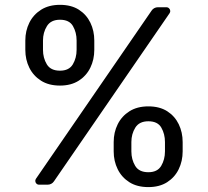

<svg xmlns="http://www.w3.org/2000/svg" viewBox="-20 -757 852 787"><path d="M124.6 -15.6Q124.6 -19.9 127.5 -24.5L601.6 -713.8Q605.8 -720.2 612.6 -723.7Q619.3 -727.3 627.1 -727.3H661.9Q668.7 -727.3 673.3 -722.5Q677.9 -717.7 677.9 -711.6Q677.9 -707.4 675.1 -702.8L201 -13.5Q196.7 -7.1 190 -3.6Q183.2 0 175.4 0H140.3Q133.5 0 129.1 -4.6Q124.6 -9.2 124.6 -15.6ZM446 -136.4V-174.7Q446 -214.5 462.5 -247.7Q479 -280.9 510.8 -301Q542.6 -321 588.1 -321Q634.2 -321 665.5 -301Q696.7 -280.9 712.7 -247.7Q728.7 -214.5 728.7 -174.7V-136.4Q728.7 -96.6 712.5 -63.4Q696.4 -30.2 665 -10.1Q633.5 9.9 588.1 9.9Q541.9 9.9 510.3 -10.1Q478.7 -30.2 462.4 -63.4Q446 -96.6 446 -136.4ZM656.2 -136.4V-174.7Q656.2 -207.7 641.3 -233.8Q626.4 -259.9 588.1 -259.9Q550.8 -259.9 534.6 -233.8Q518.5 -207.7 518.5 -174.7V-136.4Q518.5 -103.3 534.1 -77.2Q549.7 -51.1 588.1 -51.1Q625.4 -51.1 640.8 -77.2Q656.2 -103.3 656.2 -136.4ZM83.8 -552.6V-590.9Q83.8 -630.7 100.3 -663.9Q116.8 -697.1 148.6 -717.2Q180.4 -737.2 225.9 -737.2Q272 -737.2 303.3 -717.2Q334.5 -697.1 350.5 -663.9Q366.5 -630.7 366.5 -590.9V-552.6Q366.5 -512.8 350.3 -479.6Q334.2 -446.4 302.7 -426.3Q271.3 -406.2 225.9 -406.2Q179.7 -406.2 148.1 -426.3Q116.5 -446.4 100.1 -479.6Q83.8 -512.8 83.8 -552.6ZM294 -552.6V-590.9Q294 -623.9 279.1 -650Q264.2 -676.1 225.9 -676.1Q188.6 -676.1 172.4 -650Q156.2 -623.9 156.2 -590.9V-552.6Q156.2 -519.5 171.9 -493.4Q187.5 -467.3 225.9 -467.3Q263.1 -467.3 278.6 -493.4Q294 -519.5 294 -552.6Z"/></svg>

Font: DeltaSans
Style: Regular
Weight: 400
Designer: Rasmus Andersson
Foundry: rsms
Version: Version 3.012